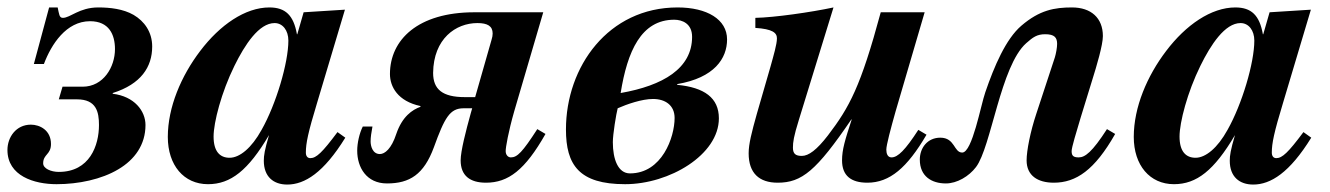

<svg xmlns="http://www.w3.org/2000/svg" viewBox="-31 -482 3574 516"><path d="M101 -462 60 -310H87C107 -363 147 -425 211 -425C262 -425 278 -389 278 -350C278 -302 247 -249 191 -249H137L127 -215H176C228 -215 235 -181 235 -146C235 -91 210 -20 127 -20C106 -20 85 -29 85 -43C85 -68 106 -66 106 -95C106 -132 76 -147 52 -147C12 -147 -11 -113 -11 -79C-11 -9 61 13 121 13C180 13 242 0 287 -27C331 -53 360 -93 360 -146C360 -184 330 -223 272 -230V-232C348 -256 378 -302 378 -357C378 -396 357 -425 328 -442C300 -458 265 -462 233 -462C182 -462 158 -434 138 -434C128 -434 128 -444 124 -462Z M876 -127C835 -72 819 -57 803 -57C795 -57 791 -63 791 -72C791 -97 797 -126 821 -205L896 -456L785 -449L768 -390H767C758 -441 736 -462 693 -462C628 -462 560 -415 507 -345C456 -278 420 -194 420 -114C420 -38 463 13 528 13C589 13 636 -24 692 -119C680 -78 678 -64 678 -50C678 -7 704 14 741 14C788 14 839 -18 897 -112ZM744 -373C744 -313 711 -202 672 -133C645 -84 613 -58 586 -58C560 -58 543 -75 543 -115C543 -153 564 -234 599 -305C627 -362 665 -420 707 -420C729 -420 744 -400 744 -373Z M1413 -135C1373 -73 1359 -59 1342 -59C1334 -59 1328 -66 1328 -76C1328 -86 1335 -127 1351 -183L1429 -449H1244C1092 -449 1017 -375 1017 -283C1017 -249 1038 -210 1099 -197V-195C1077 -187 1050 -169 1034 -122C1021 -82 1003 -68 990 -68C970 -68 965 -90 965 -102C965 -113 967 -126 970 -142H944C935 -124 929 -98 929 -77C929 -32 954 11 1009 11C1070 11 1108 -13 1135 -86C1164 -166 1178 -191 1215 -191H1238L1234 -177C1221 -130 1207 -76 1207 -51C1207 -10 1232 9 1275 9C1335 9 1380 -25 1435 -122ZM1246 -221H1218C1158 -221 1133 -242 1133 -286C1134 -378 1194 -420 1252 -420C1279 -420 1293 -412 1293 -392C1293 -387 1292 -381 1290 -375Z M1789 -256C1889 -273 1923 -325 1923 -376C1923 -430 1869 -462 1790 -462C1604 -462 1490 -303 1490 -134C1490 -39 1525 13 1649 13C1768 13 1901 -66 1901 -164C1901 -219 1862 -247 1789 -254ZM1829 -383C1829 -298 1751 -252 1637 -232C1655 -344 1692 -429 1781 -429C1802 -429 1829 -419 1829 -383ZM1782 -165C1782 -113 1748 -16 1662 -16C1630 -16 1616 -54 1616 -100C1616 -121 1625 -176 1629 -191C1654 -202 1694 -216 1724 -216C1757 -216 1782 -199 1782 -165Z M2437 -133C2402 -79 2382 -59 2365 -59C2354 -59 2351 -70 2351 -80C2351 -92 2363 -137 2376 -183L2454 -449H2336C2282 -249 2252 -194 2194 -118C2164 -79 2142 -63 2124 -63C2108 -63 2100 -68 2100 -85C2100 -100 2102 -115 2116 -160L2209 -462C2148 -449 2050 -435 1999 -434V-407C2045 -404 2057 -394 2057 -379C2057 -363 2048 -333 2040 -304L2003 -176C1989 -126 1981 -95 1981 -70C1981 -17 2009 9 2059 9C2124 9 2163 -23 2257 -161H2258C2240 -106 2232 -80 2232 -51C2232 -10 2256 9 2300 9C2360 9 2407 -31 2459 -120Z M2944 -135C2904 -73 2885 -59 2868 -59C2853 -59 2849 -64 2849 -76C2849 -86 2862 -128 2873 -165L2905 -269C2916 -304 2933 -361 2933 -385C2933 -434 2901 -462 2850 -462C2803 -462 2763 -455 2714 -413C2672 -377 2641 -304 2617 -234C2605 -200 2582 -72 2555 -72C2532 -72 2536 -112 2496 -112C2462 -112 2441 -85 2441 -53C2441 -8 2473 11 2511 11C2541 11 2573 -8 2592 -33C2633 -87 2658 -305 2727 -366C2745 -382 2756 -390 2778 -390C2803 -390 2810 -381 2810 -364C2810 -354 2807 -338 2804 -328L2754 -176C2738 -128 2728 -77 2728 -51C2728 -10 2758 9 2801 9C2861 9 2911 -25 2966 -122Z M3472 -127C3431 -72 3415 -57 3399 -57C3391 -57 3387 -63 3387 -72C3387 -97 3393 -126 3417 -205L3492 -456L3381 -449L3364 -390H3363C3354 -441 3332 -462 3289 -462C3224 -462 3156 -415 3103 -345C3052 -278 3016 -194 3016 -114C3016 -38 3059 13 3124 13C3185 13 3232 -24 3288 -119C3276 -78 3274 -64 3274 -50C3274 -7 3300 14 3337 14C3384 14 3435 -18 3493 -112ZM3340 -373C3340 -313 3307 -202 3268 -133C3241 -84 3209 -58 3182 -58C3156 -58 3139 -75 3139 -115C3139 -153 3160 -234 3195 -305C3223 -362 3261 -420 3303 -420C3325 -420 3340 -400 3340 -373Z"/></svg>

Font: STIXGeneral
Style: Bold Italic
Weight: 700
Italic angle: -16.33°
Designer: MicroPress Inc., with final additions and corrections provided by Coen Hoffman, Elsevier (retired)
Version: Version 1.1.0